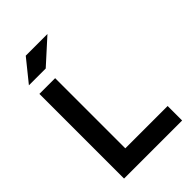

<svg xmlns="http://www.w3.org/2000/svg" viewBox="-263 -1009 1112 1112"><g transform="rotate(-45 293.0 -453.0)"><path d="M69.8 0V-693.4H198.7V-118.7H545.4V0ZM62 -771.5 170.4 -905.8H348.1L199.7 -771.5Z"/></g></svg>

Font: Cascadia Mono
Style: Bold
Weight: 700
Monospace: yes
Designer: Aaron Bell
Foundry: Saja Typeworks
Version: Version 2404.023; ttfautohint (v1.8.4)